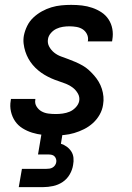

<svg xmlns="http://www.w3.org/2000/svg" viewBox="-20 -548 540 788"><path d="M201 8Q178 8 155.5 5.5Q133 3 112 -3.5Q91 -10 72.5 -21.5Q54 -33 42 -50.5Q30 -68 25 -90Q20 -112 24 -135L25 -142H125V-139Q122 -124 130 -111Q138 -98 150.5 -91Q163 -84 178 -82Q193 -80 209 -80Q223 -80 237.5 -82Q252 -84 265.5 -89.5Q279 -95 290.5 -107Q302 -119 305 -133Q308 -150 299.5 -164.5Q291 -179 278.5 -188.5Q266 -198 251 -204Q236 -210 220.5 -215Q205 -220 190.5 -226.5Q176 -233 162.5 -241Q149 -249 136.5 -259.5Q124 -270 114 -282Q104 -294 96.5 -307.5Q89 -321 84 -336.5Q79 -352 77 -368.5Q75 -385 78 -402Q82 -422 91.5 -441.5Q101 -461 117 -476Q133 -491 152 -501.5Q171 -512 191 -518Q211 -524 231.5 -526Q252 -528 272 -528Q295 -528 316.5 -525.5Q338 -523 358.5 -516Q379 -509 396.5 -497.5Q414 -486 425.5 -468.5Q437 -451 441 -429.5Q445 -408 441 -385L440 -378H340L341 -381Q343 -396 336.5 -408.5Q330 -421 319 -428Q308 -435 294 -437.5Q280 -440 265 -440Q252 -440 238.5 -438Q225 -436 212 -430Q199 -424 189 -412.5Q179 -401 177 -388Q174 -371 182 -356.5Q190 -342 202.5 -332Q215 -322 230 -316.5Q245 -311 260 -305.5Q275 -300 290 -293.5Q305 -287 319 -279Q333 -271 344.5 -260.5Q356 -250 366.5 -238Q377 -226 385 -212.5Q393 -199 398 -183.5Q403 -168 404.5 -151.5Q406 -135 403 -118Q400 -97 389 -77.5Q378 -58 361.5 -43Q345 -28 325 -18Q305 -8 284.5 -2Q264 4 243 6Q222 8 201 8ZM57 220 70 145H170Q177 145 183.5 144Q190 143 196 139.5Q202 136 206 130Q210 124 211 117Q212 111 210 104.5Q208 98 203.5 93.5Q199 89 192.5 87.5Q186 86 179 86H136L164 -80H250L230 42Q243 46 254 54Q265 62 272.5 73.5Q280 85 281.5 99.5Q283 114 280 129Q277 149 266 168Q255 187 237 199Q219 211 198 215.5Q177 220 157 220Z"/></svg>

Font: Iosevka Semibold
Style: Italic
Weight: 600
Italic angle: -9°
Monospace: yes
Designer: Belleve Invis
Foundry: Belleve Invis
Version: Version 32.5.0; ttfautohint (v1.8.4)